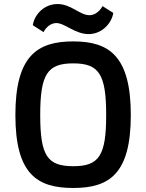

<svg xmlns="http://www.w3.org/2000/svg" viewBox="-20 -916 724 951"><path d="M342.8 15.1C521 15.1 627.9 -54.2 627.9 -346.2C627.9 -638.2 521 -710.9 342.8 -710.9C164.1 -710.9 56.2 -639.2 56.2 -346.2C56.2 -53.2 164.1 15.1 342.8 15.1ZM342.8 -92.8C214.8 -92.8 179.2 -144 179.2 -346.2C179.2 -548.8 214.8 -602.1 342.8 -602.1C470.2 -602.1 505.9 -548.8 505.9 -346.2C505.9 -144 470.2 -92.8 342.8 -92.8ZM195.8 -756.8C195.8 -756.8 214.8 -799.8 257.8 -801.8C300.8 -802.7 353 -745.1 422.9 -747.1C492.7 -750 535.6 -809.1 541 -852.1L487.8 -885.7C487.8 -885.7 466.8 -842.8 425.8 -840.8C375 -838.9 333 -897.9 260.7 -896C189 -893.1 147.9 -834 142.6 -791Z"/></svg>

Font: Doppio One
Style: Regular
Weight: 400
Designer: Szymon Celej
Foundry: Sorkin Type Co
Version: Version 1.002